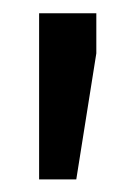

<svg xmlns="http://www.w3.org/2000/svg" viewBox="-20 -782 208 297"><path d="M98 -504.5H40.5V-761.5H129V-699.5Z"/></svg>

Font: Roberto Sans Medium
Style: Regular
Weight: 500
Designer: Google (font) & Cristiano Sobral (main changes)
Version: Version 1.000;October 12, 2021;FontCreator 14.0.0.2814 64-bi